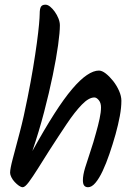

<svg xmlns="http://www.w3.org/2000/svg" viewBox="-20 -811 576 816"><path d="M173.2 -791.1Q182.7 -791.1 193 -782.8Q203.3 -774.5 212.8 -761.2Q222.3 -747.9 228.4 -732.6Q234.5 -717.3 234.5 -703.2Q234.5 -674.1 226.9 -619Q219.3 -564 204.2 -490.9Q189.1 -417.8 167.5 -335.2Q145.9 -252.6 117.5 -168.9Q168.7 -261.5 210.5 -326.9Q252.3 -392.3 286.8 -432.8Q321.3 -473.3 349.6 -492.2Q377.8 -511.1 400.5 -511.1Q413.3 -511.1 429.4 -498.7Q445.4 -486.2 460.7 -467Q475.9 -447.7 485.9 -425.2Q495.9 -402.6 495.9 -382.7Q495.9 -353.7 489.2 -317.4Q482.4 -281 471.2 -240.5Q459 -197.2 445.1 -156.8Q431.3 -116.3 416.2 -84.2Q401.1 -52.1 385.4 -33.7Q369.8 -15.3 354.3 -15.3Q343.5 -15.3 337.9 -22.2Q332.3 -29.1 332.3 -44.7Q332.3 -66.9 341.8 -98.2Q351.3 -129.4 364.2 -167.4Q377.1 -205.3 388 -246Q397.2 -277.9 403.2 -306.2Q409.3 -334.5 409.3 -354.6Q409.3 -373.7 399.9 -385.2Q390.4 -396.8 381.1 -396.8Q357.4 -396.8 327.8 -366.3Q298.1 -335.8 263.7 -284.5Q229.3 -233.2 189 -170.6Q163.5 -130.1 141.2 -94.7Q119 -59.4 102.6 -37.3Q86.2 -15.3 76.7 -15.3Q69.6 -15.3 60.4 -21.7Q51.3 -28.1 42.5 -37.5Q33.7 -46.8 28.3 -57.8Q22.9 -68.7 22.9 -76.8Q22.9 -93.6 34.6 -137.7Q46.4 -181.8 63.8 -248Q81.3 -314.2 97.3 -396.5Q110.9 -464.1 120.6 -522.7Q130.3 -581.3 136.6 -628Q142.9 -674.6 145.8 -706.7Q148.7 -738.8 148.7 -752.3Q148.7 -773.3 153.9 -782.2Q159.2 -791.1 173.2 -791.1Z"/></svg>

Font: Kalam Variable Light
Style: Regular
Weight: 300
Designer: Lipi Raval, Jonny Pinhorn
Foundry: Indian Type Foundry
Version: Version 3.000